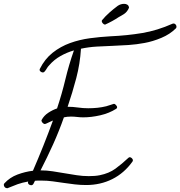

<svg xmlns="http://www.w3.org/2000/svg" viewBox="-25 -945 949 1011"><path d="M904.3 -804.7Q904.3 -798.8 901.4 -795.9Q870.1 -764.6 824.7 -745.6Q779.3 -726.6 736.3 -718.8Q694.3 -710.9 652.3 -708Q610.4 -705.1 568.4 -703.6Q526.4 -702.1 484.4 -699.7Q442.4 -697.3 401.4 -688.5Q396.5 -609.4 376.5 -533.2Q356.4 -457 331.1 -382.8Q358.4 -382.8 385.3 -378.9Q412.1 -375 439.5 -375Q463.9 -375 487.8 -377.4Q511.7 -379.9 535.2 -385.7Q538.1 -386.7 544.4 -388.7Q550.8 -390.6 557.1 -392.6Q563.5 -394.5 568.8 -396.5Q574.2 -398.4 575.2 -398.4Q580.1 -398.4 585.9 -391.6Q591.8 -384.8 591.8 -380.9Q591.8 -375 586.9 -372.1Q549.8 -348.6 502.9 -337.9Q456.1 -327.1 413.1 -327.1Q396.5 -327.1 380.9 -329.1Q365.2 -331.1 348.6 -331.1Q328.1 -331.1 311.5 -327.1Q286.1 -254.9 254.9 -185.5Q223.6 -116.2 188.5 -47.9Q220.7 -47.9 252.4 -43Q284.2 -38.1 315.4 -32.7Q346.7 -27.3 378.4 -22.5Q410.2 -17.6 442.4 -17.6Q457 -17.6 471.7 -18.6Q486.3 -19.5 501 -22.5Q548.8 -32.2 582.5 -56.6Q616.2 -81.1 650.4 -113.3Q654.3 -117.2 658.2 -117.2Q664.1 -117.2 669.4 -111.8Q674.8 -106.4 674.8 -101.6Q674.8 -98.6 672.9 -94.7Q628.9 -33.2 566.4 -2Q503.9 29.3 428.7 29.3Q398.4 29.3 369.1 25.9Q339.8 22.5 310.5 18.1Q281.2 13.7 252 9.8Q222.7 5.9 192.4 5.9Q184.6 5.9 175.8 5.9Q167 5.9 159.2 6.8Q156.2 12.7 151.9 21.5Q147.5 30.3 139.6 30.3Q132.8 30.3 127.4 26.4Q122.1 22.5 122.1 15.6Q122.1 12.7 124 10.7Q107.4 13.7 93.8 17.1Q80.1 20.5 67.9 24.9Q55.7 29.3 43 34.7Q30.3 40 14.6 45.9H11.7Q4.9 45.9 0 40.5Q-4.9 35.2 -4.9 28.3Q-4.9 23.4 -2 20.5Q26.4 -10.7 66.9 -25.9Q107.4 -41 148.4 -45.9Q176.8 -111.3 203.1 -177.2Q229.5 -243.2 253.9 -310.5Q252 -309.6 245.1 -306.6Q238.3 -303.7 231.4 -300.3Q224.6 -296.9 218.8 -294.4Q212.9 -292 211.9 -292Q205.1 -292 199.2 -298.3Q193.4 -304.7 193.4 -310.5V-312.5Q193.4 -313.5 194.3 -313.5Q206.1 -335.9 229 -351.1Q252 -366.2 275.4 -374Q300.8 -450.2 319.3 -527.3Q337.9 -604.5 364.3 -679.7Q327.1 -668.9 293.5 -649.9Q259.8 -630.9 234.4 -601.6Q226.6 -593.8 221.7 -585Q216.8 -576.2 210 -568.4Q207 -563.5 200.2 -563.5Q195.3 -563.5 189.5 -567.4Q183.6 -571.3 183.6 -578.1Q183.6 -581.1 184.6 -582Q210.9 -634.8 252.4 -667.5Q293.9 -700.2 343.8 -718.3Q393.6 -736.3 448.7 -743.7Q503.9 -751 556.6 -753.9Q644.5 -757.8 723.6 -771Q802.7 -784.2 883.8 -820.3Q885.7 -821.3 888.7 -821.3Q895.5 -821.3 899.9 -815.9Q904.3 -810.5 904.3 -804.7ZM654.3 -904.3Q645.5 -882.8 627.9 -871.1Q621.1 -866.2 614.3 -862.8Q607.4 -859.4 599.6 -854.5Q567.4 -833 528.3 -815.4Q522.5 -815.4 516.6 -821.8Q510.7 -828.1 510.7 -834Q510.7 -835 511.2 -835.9Q511.7 -836.9 511.7 -837.9Q529.3 -859.4 550.8 -878.4Q572.3 -897.5 594.7 -914.1Q610.4 -924.8 628.9 -924.8Q638.7 -924.8 646 -919.9Q653.3 -915 654.3 -904.3Z"/></svg>

Font: Calligraffiti
Style: Regular
Weight: 400
Designer: Dathan Boardman
Foundry: Open Window
Version: Version 1.000